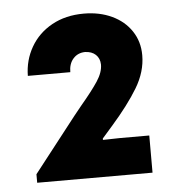

<svg xmlns="http://www.w3.org/2000/svg" viewBox="-41 -934 478 528"><g transform="rotate(-5 198.5 -670.0)"><path d="M41 -467.8 159.2 -619.1 179.7 -644.5Q211.9 -682.6 228 -707Q244.1 -731.4 244.1 -752.9Q243.7 -770 232.7 -780.3Q221.7 -790.5 203.1 -791Q183.1 -790.5 170.7 -776.6Q158.2 -762.7 158.2 -739.3H41Q41.5 -782.7 62.3 -818.6Q83 -854.5 120.8 -875.5Q158.7 -896.5 209 -896.5Q252.4 -896.5 286.6 -880.4Q320.8 -864.3 340.1 -835.2Q359.4 -806.2 359.4 -768.6Q359.4 -723.1 332.8 -679Q306.2 -634.8 258.8 -581.1L231.4 -549.8V-545.9L277.3 -546.9H359.4V-444.3H41Z"/></g></svg>

Font: Reddit Sans Strawberry ExBold
Style: Regular
Weight: 800
Designer: Stephen Hutchings
Foundry: Reddit
Version: Version 1.013